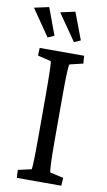

<svg xmlns="http://www.w3.org/2000/svg" viewBox="-104 -957 561 1004"><g transform="rotate(10 176.0 -454.5)"><path d="M61 0H297L300 -42L229 -58C225 -67 222 -112 222 -229V-460C222 -580 225 -624 229 -632L300 -649L297 -690H61L59 -649L130 -632C133 -623 135 -567 135 -460V-229C135 -124 133 -69 130 -58L59 -42ZM-5 -892 92 -751 126 -766 73 -909ZM134 -892 232 -751 266 -766 212 -909Z"/></g></svg>

Font: TPK Tissa Web Quiz
Style: Regular
Weight: 400
Designer: Jacques Le Bailly, Suppakit Chalermlarp | Katatrad Co.,Ltd.
Foundry: Jacques Le Bailly, Cadson Demak Co.,Ltd.
Version: Version 5.000;Glyphs 3.1.2 (3151)